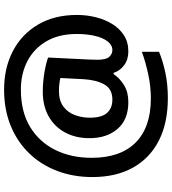

<svg xmlns="http://www.w3.org/2000/svg" viewBox="29 -783 840 938"><g transform="rotate(-90 449.0 -314.0)"><path d="M845 -358Q845 -311 834 -266.5Q823 -222 801 -186Q779 -150 745.5 -128.5Q712 -107 667 -107Q627 -107 599.5 -127.5Q572 -148 562 -179H556Q536 -149 502 -128Q468 -107 419 -107Q334 -107 288.5 -159.5Q243 -212 243 -297Q243 -364 270.5 -415.5Q298 -467 349 -496Q400 -525 470 -525Q516 -525 563.5 -517Q611 -509 637 -499L627 -295Q627 -282 626.5 -272.5Q626 -263 626 -260Q626 -215 640.5 -200Q655 -185 673 -185Q698 -185 716 -208.5Q734 -232 743 -271.5Q752 -311 752 -359Q752 -446 716.5 -507Q681 -568 619.5 -600Q558 -632 481 -632Q372 -632 298 -587Q224 -542 185.5 -464Q147 -386 147 -286Q147 -146 221.5 -71.5Q296 3 437 3Q496 3 556 -10Q616 -23 665 -41V43Q619 62 562 74Q505 86 439 86Q317 86 231 42Q145 -2 99 -84.5Q53 -167 53 -283Q53 -375 82.5 -453.5Q112 -532 168 -590.5Q224 -649 303 -681.5Q382 -714 480 -714Q586 -714 668.5 -671Q751 -628 798 -548Q845 -468 845 -358ZM343 -295Q343 -237 366.5 -211Q390 -185 431 -185Q483 -185 505 -223.5Q527 -262 531 -324L537 -439Q525 -442 508.5 -444Q492 -446 474 -446Q426 -446 397 -424Q368 -402 355.5 -367.5Q343 -333 343 -295Z"/></g></svg>

Font: Noto Sans Bassa Vah SemiBold
Style: Regular
Weight: 600
Designer: Monotype Design Team
Foundry: Monotype Imaging Inc.
Version: Version 2.002; ttfautohint (v1.8.4.7-5d5b)